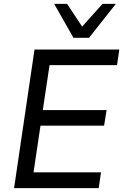

<svg xmlns="http://www.w3.org/2000/svg" viewBox="-20 -976 639 996"><path d="M53 0 159 -719H599L587 -638H237L202 -405H533L520 -324H190L154 -82H504L492 0ZM361 -780 261 -956H328L406 -838L512 -956H581L442 -780Z"/></svg>

Font: Nunitoga
Style: Medium Italic
Weight: 500
Italic angle: -9°
Designer: Vernon Adams
Foundry: Vernon Adams
Version: Version 1.0